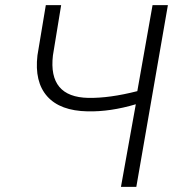

<svg xmlns="http://www.w3.org/2000/svg" viewBox="-20 -731 690 751"><path d="M636.7 -710.9 513.2 0H453.1L511.2 -323.2Q411.6 -293.5 322.8 -295.4Q215.3 -297.4 164.8 -354Q114.3 -410.6 126.5 -514.6L159.2 -710.9H219.2L187 -514.2Q168 -351.1 325.7 -348.1Q408.2 -346.7 517.1 -374.5L576.7 -710.9Z"/></svg>

Font: Roboto Light
Style: Italic
Weight: 300
Italic angle: -12°
Designer: Google
Version: Version 2.134; 2016; ttfautohint (v1.6)